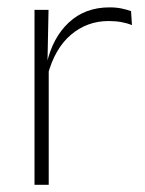

<svg xmlns="http://www.w3.org/2000/svg" viewBox="-20 -514 404 534"><path d="M112.5 -305 99.5 -334 110 -337.5Q126.5 -409.5 171.5 -451.5Q216.5 -493.5 284.5 -493.5Q304 -493.5 319 -490.2Q334 -487 344.5 -483L347 -444Q334.5 -449.5 318 -452.5Q301.5 -455.5 282 -455.5Q222.5 -455.5 177.5 -417.5Q132.5 -379.5 112.5 -305ZM76 0V-486.5H115L112 -338L115.5 -334.5V0Z"/></svg>

Font: Anek Odia ExtraLight
Style: Regular
Weight: 250
Designer: Yesha Goshar & Mahesh Sahu (Odia), Yesha Goshar (Latin)
Foundry: Ek Type
Version: Version 1.003